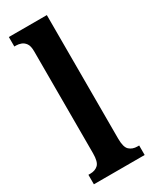

<svg xmlns="http://www.w3.org/2000/svg" viewBox="-198 -809 686 858"><g transform="rotate(-30 145.0 -380.0)"><path d="M14 0V-49H24Q49 -49 64.5 -63.5Q80 -78 80 -122V-648Q80 -676 70.5 -689Q61 -702 48 -706.5Q35 -711 24 -711H14V-760H210V-122Q210 -78 226 -63.5Q242 -49 267 -49H276V0Z"/></g></svg>

Font: Noto Serif Tamil ExtraCondensed
Style: Bold
Weight: 700
Width: 2
Designer: Indian Type Foundry, Tom Grace, and the Monotype Design Team
Foundry: Monotype Imaging Inc.
Version: Version 2.004; ttfautohint (v1.8.4.7-5d5b)